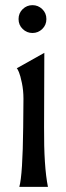

<svg xmlns="http://www.w3.org/2000/svg" viewBox="-20 -725 256 745"><path d="M55 0Q68 -46 70 -231L71 -342Q71 -374 65 -403Q59 -432 53.5 -445Q48 -458 45 -460L152 -520L151 -231Q150 -79 166 0ZM144 -612.5Q128 -597 106 -597Q84 -597 68 -612.5Q52 -628 52 -651Q52 -674 68 -689.5Q84 -705 106 -705Q128 -705 144 -689.5Q160 -674 160 -651Q160 -628 144 -612.5Z"/></svg>

Font: Coconat
Style: Regular
Weight: 400
Designer: Sara Lavazza
Foundry: Collletttivo
Version: Version 1.000;Glyphs 3.2 (3217)